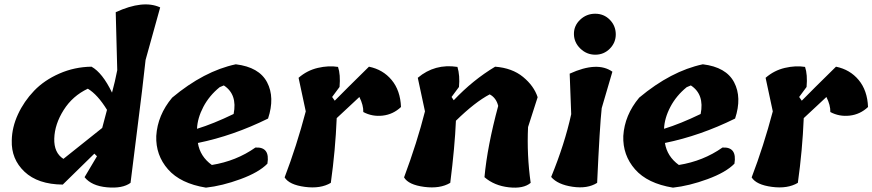

<svg xmlns="http://www.w3.org/2000/svg" viewBox="-20 -861 4003 881"><path d="M518 -539 511 -805Q637 -863 715 -827L648 -586Q634 -456 610.5 -273.5Q587 -91 579 -22Q542 5 471 -1.5Q400 -8 368 -48L425 -144L413 -156Q275 -21 268 -14Q154 -15 92.5 -73Q31 -131 34 -217Q35 -277 62.5 -336.5Q90 -396 136.5 -444.5Q183 -493 252.5 -523.5Q322 -554 400 -555Q450 -527 494 -436Q508 -487 518 -539ZM449 -274 471 -357Q428 -427 383 -454Q313 -421 272 -356Q231 -291 229 -225.5Q227 -160 271 -132Q411 -243 449 -274Z M1062 -566Q1169 -553 1205.5 -483.5Q1242 -414 1210 -317Q1050 -238 888 -205Q898 -143 952 -104Q1064 -122 1152 -184Q1220 -188 1207 -110Q1168 -70 1083.5 -39Q999 -8 925 0Q808 -19 751 -84Q694 -149 697 -237Q703 -333 770 -413Q916 -535 1062 -566ZM1007 -469 988 -461Q940 -422 913 -370.5Q886 -319 884 -270Q959 -293 1052 -338Q1070 -428 1007 -469Z M1504 -416 1516 -399Q1562 -446 1673 -555Q1737 -542 1777 -494Q1817 -446 1820 -370Q1784 -336 1736 -330.5Q1688 -325 1647 -347Q1648 -378 1629 -416Q1618 -405 1583 -373Q1548 -341 1525 -319Q1519 -172 1498 -22Q1451 6 1379 -3.5Q1307 -13 1286 -47Q1341 -191 1383 -350L1350 -504Q1389 -538 1438.5 -549.5Q1488 -561 1531 -554Q1543 -519 1538 -462Z M2447 -415 2403 -278Q2397 -150 2415 -22Q2382 6 2315 -1.5Q2248 -9 2203 -48Q2216 -190 2266 -375Q2257 -412 2227 -428Q2160 -393 2072 -307Q2067 -188 2046 -22Q1999 6 1926.5 -3.5Q1854 -13 1834 -47Q1894 -208 1930 -350L1897 -504Q1975 -570 2079 -554Q2091 -514 2086 -462L2052 -416L2062 -401Q2150 -494 2252 -555Q2330 -549 2380 -508Q2430 -467 2447 -415Z M2601 -337 2594 -523Q2721 -581 2790 -532L2741 -365Q2732 -285 2720 -22Q2676 6 2607.5 -4Q2539 -14 2509 -49Q2571 -200 2601 -337ZM2805.5 -704.5Q2806 -666 2778.5 -638Q2751 -610 2711.5 -610Q2672 -610 2643 -638Q2614 -666 2613.5 -704.5Q2613 -743 2642 -770.5Q2671 -798 2711 -798Q2751 -798 2778 -770.5Q2805 -743 2805.5 -704.5Z M3205 -566Q3312 -553 3348.5 -483.5Q3385 -414 3353 -317Q3193 -238 3031 -205Q3041 -143 3095 -104Q3207 -122 3295 -184Q3363 -188 3350 -110Q3311 -70 3226.5 -39Q3142 -8 3068 0Q2951 -19 2894 -84Q2837 -149 2840 -237Q2846 -333 2913 -413Q3059 -535 3205 -566ZM3150 -469 3131 -461Q3083 -422 3056 -370.5Q3029 -319 3027 -270Q3102 -293 3195 -338Q3213 -428 3150 -469Z M3647 -416 3659 -399Q3705 -446 3816 -555Q3880 -542 3920 -494Q3960 -446 3963 -370Q3927 -336 3879 -330.5Q3831 -325 3790 -347Q3791 -378 3772 -416Q3761 -405 3726 -373Q3691 -341 3668 -319Q3662 -172 3641 -22Q3594 6 3522 -3.5Q3450 -13 3429 -47Q3484 -191 3526 -350L3493 -504Q3532 -538 3581.5 -549.5Q3631 -561 3674 -554Q3686 -519 3681 -462Z"/></svg>

Font: Tillana
Style: Bold
Weight: 700
Designer: Lipi Raval (Devanagari, Latin), Jonny Pinhorn (Latin)
Foundry: Indian Type Foundry
Version: Version 2.002;PS 1.0;hotconv 1.0.79;makeotf.lib2.5.61930; tt